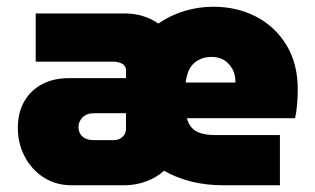

<svg xmlns="http://www.w3.org/2000/svg" viewBox="-20 -550 935 570"><path d="M192 0Q146 0 110 -23Q74 -46 53.5 -85Q33 -124 33 -170Q33 -216 52 -249Q71 -282 105 -300Q139 -318 185 -318H354V-341Q354 -355 342.5 -361Q331 -367 315 -367H86V-510H353Q379 -510 405 -502Q431 -494 450 -480Q486 -505 528 -517.5Q570 -530 613 -530Q684 -530 740.5 -500.5Q797 -471 830.5 -416Q864 -361 864 -284Q864 -265 862 -240.5Q860 -216 856 -199H535Q539 -182 549.5 -170.5Q560 -159 578 -154Q596 -149 621 -149H811V0H643Q592 0 548 -11Q504 -22 467 -43Q445 -23 414 -11.5Q383 0 349 0ZM259 -134H318Q333 -134 343.5 -143.5Q354 -153 354 -168V-214H262Q237 -214 225 -201.5Q213 -189 213 -173Q213 -163 217.5 -154Q222 -145 232.5 -139.5Q243 -134 259 -134ZM531 -305H679Q679 -317 676.5 -328Q674 -339 668 -348.5Q662 -358 653.5 -365.5Q645 -373 633.5 -377Q622 -381 608 -381Q590 -381 576 -375Q562 -369 552.5 -359Q543 -349 538 -335Q533 -321 531 -305Z"/></svg>

Font: MuseoModerno Thin Black
Style: Regular
Weight: 900
Version: Version 1.002